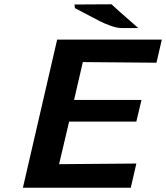

<svg xmlns="http://www.w3.org/2000/svg" viewBox="-20 -877 776 897"><path d="M328 -856Q357 -856 415 -856.5Q473 -857 501 -857Q518 -840 626 -746H546Q527 -746 497.5 -756.5Q468 -767 446.5 -778Q425 -789 385.5 -810Q346 -831 330 -839ZM87 0 247 -692H736L711 -584L367 -587L326 -410H641L617 -309H303L256 -110L617 -113L591 0Z"/></svg>

Font: Coval
Style: ExtraBold Italic
Weight: 800
Foundry: Context Ltd
Version: Version 001.000